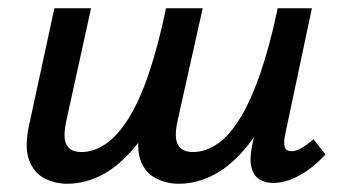

<svg xmlns="http://www.w3.org/2000/svg" viewBox="-20 -438 833 466"><path d="M414 8Q383 8 357 -6Q331 -20 320.5 -51Q310 -82 321 -136L383 -418H472L411 -145Q402 -104 412 -86.5Q422 -69 448 -69Q479 -69 508 -89Q537 -109 563 -151.5Q589 -194 612 -260.5Q635 -327 654 -418H713Q689 -300 656 -218.5Q623 -137 583 -87Q543 -37 500.5 -14.5Q458 8 414 8ZM143 8Q112 8 86.5 -6Q61 -20 50 -51Q39 -82 51 -136L112 -418H201L141 -145Q132 -104 141.5 -86.5Q151 -69 178 -69Q208 -69 237 -89Q266 -109 292.5 -151.5Q319 -194 341.5 -260.5Q364 -327 383 -418H442Q418 -300 385 -218.5Q352 -137 312 -87Q272 -37 229.5 -14.5Q187 8 143 8ZM643 6Q624 6 610 -2.5Q596 -11 590.5 -31Q585 -51 592 -85L665 -418H737L672 -111Q668 -92 671 -81.5Q674 -71 688 -71Q698 -71 710.5 -78Q723 -85 741 -100L770 -63Q737 -28 704.5 -11Q672 6 643 6Z"/></svg>

Font: Ysabeau Infant SemiBold
Style: Italic
Weight: 600
Italic angle: -12°
Designer: Christian Thalmann (Catharsis Fonts)
Version: Version 2.002; featfreeze: ss01,ss02,lnum